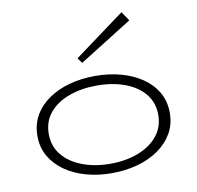

<svg xmlns="http://www.w3.org/2000/svg" viewBox="-86 -864 992 967"><g transform="rotate(-10 410.5 -381.0)"><path d="M410 14Q340 14 279 -3Q218 -20 171.5 -52.5Q125 -85 98.5 -131Q72 -177 72 -235Q72 -294 98.5 -340Q125 -386 171.5 -418Q218 -450 279 -466.5Q340 -483 410 -483Q480 -483 541 -466.5Q602 -450 649 -418Q696 -386 722.5 -340Q749 -294 749 -235Q749 -177 722.5 -131Q696 -85 649.5 -52.5Q603 -20 541.5 -3Q480 14 410 14ZM410 -34Q490 -34 553.5 -58.5Q617 -83 653.5 -128Q690 -173 690 -235Q690 -298 653.5 -342.5Q617 -387 553.5 -410.5Q490 -434 410 -434Q331 -434 267 -410.5Q203 -387 166.5 -342.5Q130 -298 130 -235Q130 -173 166.5 -128Q203 -83 267 -58.5Q331 -34 410 -34ZM358 -559 339 -586 597 -776 629 -729Z"/></g></svg>

Font: BioRhyme SemiExpanded Light
Style: Regular
Weight: 300
Width: 6
Designer: Aoife Mooney
Foundry: Aoife Mooney Type
Version: Version 1.600;gftools[0.9.33]